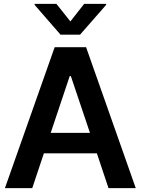

<svg xmlns="http://www.w3.org/2000/svg" viewBox="-20 -971 726 991"><path d="M146.5 0H5.4L262.2 -727.5H424.3L680.7 0H540L480 -179.7H206.5ZM339.8 -578.1 241.7 -285.2H444.3L345.7 -578.1ZM271 -951.2 343.3 -860.4 414.6 -951.2H527.8V-945.8L393.1 -792H292.5L158.7 -945.8V-951.2Z"/></svg>

Font: Inter Tight SemiBold
Style: Regular
Weight: 600
Designer: Rasmus Andersson
Foundry: rsms
Version: Version 3.004; ttfautohint (v1.8.4.7-5d5b)